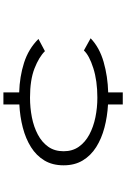

<svg xmlns="http://www.w3.org/2000/svg" viewBox="173 -913 740 1126"><g transform="rotate(-90 543.0 -350.0)"><path d="M493.5 0V-86.5Q422 -90.5 357.5 -107.5Q293 -124.5 243.2 -156Q193.5 -187.5 165 -234.8Q136.5 -282 136.5 -347Q136.5 -412.5 165 -459.8Q193.5 -507 243.2 -538.2Q293 -569.5 357.5 -586.2Q422 -603 493.5 -606.5V-700H564V-607.5Q656 -605 737.8 -579Q819.5 -553 877.5 -494.5L806 -456.5Q771.5 -491.5 704.2 -517.8Q637 -544 533 -544Q474 -544 418 -533Q362 -522 317 -498.2Q272 -474.5 245.5 -437.2Q219 -400 219 -347Q219 -295 245.5 -257.5Q272 -220 317 -196Q362 -172 418 -160.5Q474 -149 533 -149Q632 -149 706.5 -172.8Q781 -196.5 810 -228L881.5 -188.5Q827.5 -136.5 742.5 -112.2Q657.5 -88 564 -85.5V0Z"/></g></svg>

Font: Trispace Expanded Light
Style: Regular
Weight: 300
Width: 7
Designer: Tyler Finck
Foundry: Etcetera Type Company
Version: Version 1.210; ttfautohint (v1.8.3)